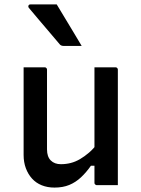

<svg xmlns="http://www.w3.org/2000/svg" viewBox="-20 -839 640 870"><path d="M182 -534Q186 -534 188 -532.5Q190 -531 191.5 -529Q193 -527 193 -523Q193 -478 193 -431.5Q193 -385 193 -339Q193 -293 193 -248.5Q193 -204 193 -162Q193 -129 210 -112Q227 -95 256 -95Q279 -95 300.5 -100.5Q322 -106 342.5 -118Q363 -130 383.5 -147.5Q404 -165 423 -191V-88H392Q371 -58 347 -35.5Q323 -13 294 -1Q265 11 227 11Q195 11 169 0.5Q143 -10 125 -30Q107 -50 97 -77Q87 -104 87 -137Q87 -182 87 -226.5Q87 -271 87 -316.5Q87 -362 87 -406Q87 -438 87 -470Q87 -502 87 -534Q111 -534 135 -534Q159 -534 182 -534ZM503 -534Q507 -534 509 -532.5Q511 -531 512.5 -529Q514 -527 514 -523Q514 -452 514 -381.5Q514 -311 514 -240Q514 -169 514 -99Q514 -78 514 -60Q514 -42 514 -26.5Q514 -11 514 0Q498 0 481.5 0Q465 0 449.5 0Q434 0 419 0Q416 0 413.5 -1.5Q411 -3 409.5 -5Q408 -7 408 -11Q408 -98 408 -185.5Q408 -273 408 -360Q408 -447 408 -534Q425 -534 440.5 -534Q456 -534 472 -534Q488 -534 503 -534ZM237 -819Q256 -788 275 -756Q294 -724 313 -693Q332 -662 350 -631Q330 -631 310 -631Q290 -631 267 -631Q261 -631 256.5 -633.5Q252 -636 250 -639Q222 -673 199.5 -698.5Q177 -724 156.5 -749Q136 -774 111 -803Q107 -808 109 -813.5Q111 -819 118 -819Q140 -819 158 -819Q176 -819 195 -819Q214 -819 237 -819Z"/></svg>

Font: Recursive Monospace Medium
Style: Regular
Weight: 500
Version: Version 1.047